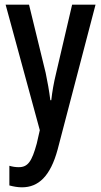

<svg xmlns="http://www.w3.org/2000/svg" viewBox="-20 -653 431 820"><path d="M4 -633 150 -97 137 -40C116 37 99 61 60 61C47 61 33 59 20 55V139C39 144 56 147 74 147C144 147 195 100 226 -14L388 -633H288L220 -342C209 -297 203 -261 199 -225H195C190 -265 183 -304 175 -342L104 -633Z"/></svg>

Font: Noto Sans Kannada UI ExtraCondensed Medium
Style: Regular
Weight: 500
Width: 2
Designer: Jelle Bosma - Monotype Design Team
Foundry: Monotype Imaging Inc.
Version: Version 2.005